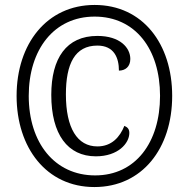

<svg xmlns="http://www.w3.org/2000/svg" viewBox="-20 -745 762 775"><path d="M361 10C554 10 675 -146 675 -358C675 -568 556 -725 362 -725C169 -725 47 -568 47 -358C47 -149 167 10 361 10ZM364 -37C201 -37 96 -168 96 -358C96 -545 198 -678 362 -678C526 -678 626 -547 626 -358C626 -170 527 -37 364 -37ZM367 -114C457 -114 502 -167 502 -208C502 -223 496 -231 482 -237C464 -192 431 -154 373 -154C292 -154 246 -228 246 -364C246 -487 282 -561 373 -561C441 -561 460 -511 460 -460C486 -460 506 -476 506 -507C506 -552 465 -600 373 -600C248 -600 187 -510 187 -362C187 -203 253 -114 367 -114Z"/></svg>

Font: Noto Serif Lao Cond
Style: Regular
Weight: 400
Width: 3
Designer: Monotype Design Team
Foundry: Monotype Imaging Inc.
Version: Version 2.004